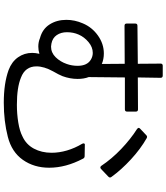

<svg xmlns="http://www.w3.org/2000/svg" viewBox="49 -896 901 1040"><g transform="rotate(90 500.0 -376.5)"><path d="M120 -670 326 -672Q325 -717 325 -795V-797Q325 -801 328 -804Q331 -807 336 -807H390Q402 -807 402 -795L400 -672L573 -673Q585 -673 585 -661V-614Q585 -602 573 -602H400L398 -406Q408 -380 408 -346Q408 -305 393 -264Q385 -244 367 -213Q340 -164 340 -123Q340 -62 401 -39Q454 -17 548 -17Q598 -17 644 -24.5Q690 -32 719 -47Q763 -67 785.5 -109Q808 -151 808 -205Q808 -246 795.5 -288.5Q783 -331 759 -371Q757 -377 757 -378Q757 -382 760 -384Q763 -386 767 -385L826 -384Q836 -384 840 -375Q889 -282 889 -192Q889 -110 846.5 -49.5Q804 11 722 32Q637 54 537 54Q432 54 360 28Q315 11 291 -23Q267 -57 267 -100Q267 -117 272 -139Q253 -133 233 -133Q208 -133 187 -142Q138 -155 113 -194Q88 -233 88 -285Q88 -330 107 -374Q128 -424 173 -456Q218 -488 270 -488Q301 -488 327 -477Q326 -516 326 -601L120 -600Q108 -600 108 -612V-658Q108 -670 120 -670ZM887 -469Q883 -469 879 -474Q841 -531 787.5 -582Q734 -633 679 -668Q673 -673 673 -677Q673 -680 678 -685L713 -718Q720 -725 729 -720Q787 -687 843.5 -635Q900 -583 939 -529Q942 -525 942 -521Q942 -517 937 -512L896 -473Q892 -469 887 -469ZM233 -202Q266 -202 290.5 -227Q315 -252 327 -287Q337 -315 337 -346Q337 -398 303 -418Q286 -428 267 -428Q236 -428 208.5 -405Q181 -382 168 -352Q155 -323 155 -288Q155 -256 170.5 -233Q186 -210 217 -204Q227 -202 233 -202Z"/></g></svg>

Font: LINE Seed JP_TTF Regular
Style: Regular
Weight: 400
Designer: LINE & Fontrix & Fontworks
Version: Version 1.002